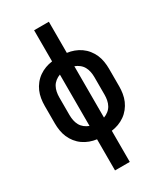

<svg xmlns="http://www.w3.org/2000/svg" viewBox="-231 -824 963 1127"><g transform="rotate(-30 250.0 -260.0)"><path d="M200 215V4Q176 1 153 -7.5Q130 -16 110 -30Q90 -44 74.5 -63.5Q59 -83 49.5 -105Q40 -127 36 -151.5Q32 -176 32 -200V-320Q32 -344 36 -368.5Q40 -393 49.5 -415Q59 -437 74.5 -456.5Q90 -476 110 -490Q130 -504 153 -512.5Q176 -521 200 -524V-735H300V-524Q324 -521 347 -512.5Q370 -504 390 -490Q410 -476 425.5 -456.5Q441 -437 450.5 -415Q460 -393 464 -368.5Q468 -344 468 -320V-200Q468 -176 464 -151.5Q460 -127 450.5 -105Q441 -83 425.5 -63.5Q410 -44 390 -30Q370 -16 347 -7.5Q324 1 300 4V215ZM201 -86V-434Q184 -428 169.5 -416.5Q155 -405 146.5 -389.5Q138 -374 134.5 -356Q131 -338 131 -320V-200Q131 -182 134.5 -164Q138 -146 146.5 -130.5Q155 -115 169.5 -103.5Q184 -92 201 -86ZM299 -86Q316 -92 330.5 -103.5Q345 -115 353.5 -130.5Q362 -146 365.5 -164Q369 -182 369 -200V-320Q369 -338 365.5 -356Q362 -374 353.5 -389.5Q345 -405 330.5 -416.5Q316 -428 299 -434Z"/></g></svg>

Font: Iosevka SS04 Semibold
Style: Regular
Weight: 600
Monospace: yes
Designer: Belleve Invis
Foundry: Belleve Invis
Version: Version 19.0.0; ttfautohint (v1.8.4)